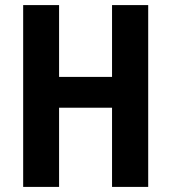

<svg xmlns="http://www.w3.org/2000/svg" viewBox="-20 -734 672 754"><path d="M562 0V-714H420V-432H212V-714H71V0H212V-311H420V0Z"/></svg>

Font: Noto Sans Lao UI Cond
Style: Bold
Weight: 700
Width: 3
Designer: Monotype Design Team
Foundry: Monotype Imaging Inc.
Version: Version 2.000